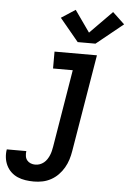

<svg xmlns="http://www.w3.org/2000/svg" viewBox="-127 -828 730 1087"><g transform="rotate(5 238.0 -284.5)"><path d="M107 213Q83 213 59.5 209.5Q36 206 15 197Q-6 188 -22.5 172.5Q-39 157 -49 136.5Q-59 116 -62 92.5Q-65 69 -61 45H50Q48 59 50 73Q52 87 60 97Q68 107 80.5 112Q93 117 107 117Q120 117 132.5 112.5Q145 108 155.5 99.5Q166 91 173.5 79.5Q181 68 186 56Q191 44 194 31.5Q197 19 199 7L272 -434H160V-530H401L309 22Q305 47 297.5 71Q290 95 277 117.5Q264 140 245.5 159Q227 178 204 190.5Q181 203 156.5 208Q132 213 107 213ZM286 -595 179 -724 259 -776 345 -654 471 -782 539 -718 387 -595Z"/></g></svg>

Font: Iosevka Curly Oblique
Style: Bold
Weight: 700
Italic angle: -9°
Monospace: yes
Designer: Belleve Invis
Foundry: Belleve Invis
Version: Version 11.1.0; ttfautohint (v1.8.3)